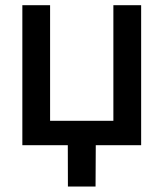

<svg xmlns="http://www.w3.org/2000/svg" viewBox="-20 -549 618 726"><path d="M64.5 0V-529.3H169.4V-92.3H408.7V-529.3H513.7V0ZM236.8 156.2 236.3 -31.2H342.3L341.3 156.2Z"/></svg>

Font: Inter 24pt Medium
Style: Regular
Weight: 500
Designer: Rasmus Andersson
Foundry: rsms
Version: Version 4.001;git-66647c0bb